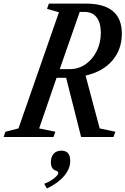

<svg xmlns="http://www.w3.org/2000/svg" viewBox="-74 -782 715 1096"><path d="M-53.5 0 -43 -30 31.5 -49 262.5 -712 194.5 -731.5 205 -761.5H416Q621.5 -761.5 621.5 -590Q621.5 -499.5 567.2 -436.2Q513 -373 414.5 -350.5L495 -49L584.5 -30L574 0H389L303.5 -338H249L149.5 -49L242 -30L231.5 0ZM267 -387.5H325.5Q375 -387.5 415 -415.5Q455 -443.5 478.2 -490.8Q501.5 -538 501.5 -595Q501.5 -651.5 477.8 -682.8Q454 -714 408 -714H381ZM193.5 294 178.5 267Q198 260 216.5 248.5Q235 237 246.8 225.2Q258.5 213.5 258.5 205.5Q258.5 196.5 243.5 191.5Q216.5 183 216.5 143.5Q216.5 113.5 232.2 95.8Q248 78 276.5 78Q327 78 327 136.5Q327 181 291.8 222.8Q256.5 264.5 193.5 294Z"/></svg>

Font: Libre Caslon Condensed SemiBold Italic
Style: Regular
Weight: 600
Italic angle: -22.583°
Designer: Pablo Impallari, Rodrigo Fuenzalida, Katja Schimmel, Ertekin Erdin
Foundry: Pablo Impallari, Rodrigo Fuenzalida
Version: Version 2.000; ttfautohint (v1.8.4.7-5d5b);gftools[0.9.33]